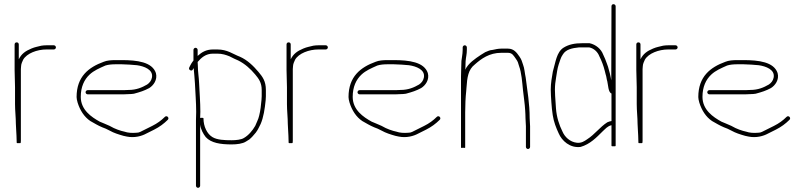

<svg xmlns="http://www.w3.org/2000/svg" viewBox="-20 -701 3855 920"><path d="M50 -488V-365C50 -338.8 52 -309.8 52 -283V-202C52 -170.4 56 -137.6 56 -108C56 -94.2 59 -62.1 59 -51C59 -43.2 60 -26.1 60 -18C60 -15.3 62.7 -14.3 68 -15C76 -14.3 80 -15.3 80 -18V-19H78C79.3 -20.3 80 -22 80 -24V-370C80 -374 80.3 -378.3 81 -383C81 -393.4 87 -407 91 -415C108.3 -445.2 157.2 -464 203 -464H238C243.3 -464 248 -468.7 248 -474C248 -479.3 243.3 -484 238 -484H203C194.3 -484 186 -483.3 178 -482C159.3 -476.9 149.1 -476.3 130.5 -468.5C101.7 -456.4 83.2 -443.5 70 -417V-488C70 -494.2 65.8 -498 60 -498C54.2 -498 50 -494.2 50 -488Z M400 -249H573C581 -249 589 -249.3 597 -250C605.7 -250 614 -250.7 622 -252C652.2 -260.2 671 -266.1 695 -279C715 -291.3 735.8 -318.6 727 -351C709.3 -404 637 -413 563 -413H535C512.1 -413 492.4 -411.4 477 -405C404.9 -378.8 347 -334.4 347 -236C347 -229.3 348.7 -220.3 352 -209C363.6 -171.9 383.9 -140.4 413 -121C432.2 -110.3 448.4 -100 470 -91C491.3 -84.6 517.4 -66.9 537 -61L555 -55L572 -50C578 -48.7 583.5 -47.5 588.5 -46.5C624.7 -39.3 659.2 -48.9 681 -61L719 -80C743.8 -92.4 765.5 -108.5 784 -127C793.3 -136.3 779.3 -150.3 770 -141C752.7 -123.7 733.4 -109.7 710 -98L652 -69C646.7 -66.3 640.7 -65 634 -65C613.6 -63.1 591.6 -64.5 577 -70L561 -74L543 -80C526.7 -86.1 524.1 -87.9 505 -98C485.8 -107 474.8 -110.5 458 -118C418.1 -140.1 367 -174.4 367 -237C367 -284.9 383.7 -319.8 409 -343.5C430.3 -363.5 456.3 -374 485 -387C498 -391.3 516 -393 535 -393H563C577.8 -393 625 -390.1 636.5 -388.5C670.4 -383.7 715.7 -367.7 708 -329C705.1 -314.3 696.2 -303.5 685 -296C660.6 -281.8 633.5 -270 596 -270C588 -269.3 580.3 -269 573 -269H400C394.7 -269 390 -264.3 390 -259C390 -253.7 394.7 -249 400 -249Z M907 -462V-411C907 -410.3 906.7 -410 906 -410C900 -402 895.3 -394.7 892 -388L887 -378C884.3 -372 885.8 -367.5 891.5 -364.5C900.6 -359.7 904.5 -368 908 -375C909.7 -351.1 912.9 -329 914 -302.5C915.9 -257.3 920 -210.9 920 -165C919.3 -151 919 -137.3 919 -124V189C919 194.3 923.7 199 929 199C934.3 199 939 194.3 939 189V-104C941.8 -81.4 953.7 -59.4 966 -44C991.4 -15.8 1036.7 -9 1090 -9C1115.1 -9 1142.9 -12.3 1159 -23L1175 -33C1187.9 -44 1193.1 -50.8 1206 -66C1218.9 -83.6 1219.6 -90.1 1229 -107C1242.7 -139 1248.7 -178.2 1253 -221C1253.7 -227.7 1254 -234 1254 -240V-270C1254 -312 1238.4 -332.9 1218 -357C1194.1 -385.3 1165.2 -413.4 1130 -429C1095.3 -442 1070 -464 1021 -464H1001C967.1 -464 945.9 -450.3 927 -433V-462C927 -467.3 922.3 -472 917 -472C911.7 -472 907 -467.3 907 -462ZM939 -136C939 -145.3 939.3 -155 940 -165C940 -211.3 936 -257.6 934 -303C932.8 -332.5 928 -357.2 928 -386C927.3 -392.7 927 -398.7 927 -404C944 -423.8 965.2 -444 1001 -444H1021C1045.3 -444 1063.1 -437.8 1080 -431L1102 -420C1110 -416 1116.7 -413 1122 -411C1153.7 -395.1 1180.2 -371.1 1202.5 -344.5C1219.6 -324.1 1234 -305.2 1234 -270V-240C1234 -228.4 1232.2 -214.7 1231 -204L1229 -185C1227.6 -171.3 1224.7 -160.1 1222 -147.5C1218 -128.6 1208.8 -113.5 1203 -98C1190.2 -75.5 1170.7 -52.4 1149 -40C1136.4 -31.6 1110.3 -29 1090 -29C1055.5 -29 1020.4 -30.5 998 -44C972.2 -59.5 955 -94.6 955 -134C955 -137.4 942 -136.7 939 -136Z M1353 -488V-365C1353 -338.8 1355 -309.8 1355 -283V-202C1355 -170.4 1359 -137.6 1359 -108C1359 -94.2 1362 -62.1 1362 -51C1362 -43.2 1363 -26.1 1363 -18C1363 -15.3 1365.7 -14.3 1371 -15C1379 -14.3 1383 -15.3 1383 -18V-19H1381C1382.3 -20.3 1383 -22 1383 -24V-370C1383 -374 1383.3 -378.3 1384 -383C1384 -393.4 1390 -407 1394 -415C1411.3 -445.2 1460.2 -464 1506 -464H1541C1546.3 -464 1551 -468.7 1551 -474C1551 -479.3 1546.3 -484 1541 -484H1506C1497.3 -484 1489 -483.3 1481 -482C1462.3 -476.9 1452.1 -476.3 1433.5 -468.5C1404.7 -456.4 1386.2 -443.5 1373 -417V-488C1373 -494.2 1368.8 -498 1363 -498C1357.2 -498 1353 -494.2 1353 -488Z M1703 -249H1876C1884 -249 1892 -249.3 1900 -250C1908.7 -250 1917 -250.7 1925 -252C1955.2 -260.2 1974 -266.1 1998 -279C2018 -291.3 2038.8 -318.6 2030 -351C2012.3 -404 1940 -413 1866 -413H1838C1815.1 -413 1795.4 -411.4 1780 -405C1707.9 -378.8 1650 -334.4 1650 -236C1650 -229.3 1651.7 -220.3 1655 -209C1666.6 -171.9 1686.9 -140.4 1716 -121C1735.2 -110.3 1751.4 -100 1773 -91C1794.3 -84.6 1820.4 -66.9 1840 -61L1858 -55L1875 -50C1881 -48.7 1886.5 -47.5 1891.5 -46.5C1927.7 -39.3 1962.2 -48.9 1984 -61L2022 -80C2046.8 -92.4 2068.5 -108.5 2087 -127C2096.3 -136.3 2082.3 -150.3 2073 -141C2055.7 -123.7 2036.4 -109.7 2013 -98L1955 -69C1949.7 -66.3 1943.7 -65 1937 -65C1916.6 -63.1 1894.6 -64.5 1880 -70L1864 -74L1846 -80C1829.7 -86.1 1827.1 -87.9 1808 -98C1788.8 -107 1777.8 -110.5 1761 -118C1721.1 -140.1 1670 -174.4 1670 -237C1670 -284.9 1686.7 -319.8 1712 -343.5C1733.3 -363.5 1759.3 -374 1788 -387C1801 -391.3 1819 -393 1838 -393H1866C1880.8 -393 1928 -390.1 1939.5 -388.5C1973.4 -383.7 2018.7 -367.7 2011 -329C2008.1 -314.3 1999.2 -303.5 1988 -296C1963.6 -281.8 1936.5 -270 1899 -270C1891 -269.3 1883.3 -269 1876 -269H1703C1697.7 -269 1693 -264.3 1693 -259C1693 -253.7 1697.7 -249 1703 -249Z M2197 -474V-463C2197 -450.5 2195.5 -440.4 2194 -430L2191 -409C2190.3 -400.3 2190 -389.3 2190 -376C2189.3 -361.3 2189 -347.3 2189 -334V6C2189 8 2192.3 8.3 2199 7C2205.7 8.3 2209 8 2209 6V-163C2209 -196.8 2210.7 -235.7 2214 -265C2214 -269 2214.3 -273.3 2215 -278C2218.6 -331.8 2223.6 -367.5 2255 -392C2286.1 -419.6 2324.7 -448 2382 -448H2414C2435.5 -448 2441.9 -432.8 2452 -419C2462.1 -405.1 2462.3 -400.7 2467 -385C2479.1 -352.8 2482.1 -307.5 2486 -269C2489.1 -237.9 2494.7 -205.3 2496.5 -172L2497.5 -154C2497.8 -148 2498 -141.7 2498 -135C2498 -123.1 2500 -107.5 2500 -96V3C2500 8.3 2504.7 13 2510 13C2515.3 13 2520 8.3 2520 3V-96C2520 -107.5 2518 -123.2 2518 -135C2518 -204.3 2507 -265.2 2499 -329C2494.2 -350.6 2493.5 -373.3 2486 -392C2480.7 -407.8 2479.3 -415.1 2469 -430C2456.2 -448.5 2442.6 -468 2414 -468H2382C2367.5 -468 2353 -464.7 2341 -462C2323.3 -460.5 2319.9 -456.4 2305 -451C2297.7 -447 2290.7 -442.7 2284 -438C2255.3 -418.9 2224.6 -398.2 2209 -367C2209 -369.7 2209.3 -372.3 2210 -375C2210 -388.3 2210.3 -399.2 2211 -407.5C2212.7 -429.3 2217 -440 2217 -463V-474C2217 -479.3 2212.3 -484 2207 -484C2201.7 -484 2197 -479.3 2197 -474Z M2910 -253V-121C2904 -120.3 2897.3 -118.3 2890 -115C2854.7 -92.5 2829.6 -56.7 2794 -34C2780 -24.2 2765.6 -14.6 2744 -17C2711.5 -20.6 2686.1 -44.5 2675 -71C2659.6 -101.8 2647.1 -139.1 2644 -182L2640 -242C2639.3 -252 2639 -262 2639 -272C2639 -291.2 2641.4 -311.5 2644.5 -329C2648.5 -351.6 2650.3 -371.8 2657 -392C2664.3 -411.3 2665.7 -423.9 2677 -440C2691.5 -464.2 2721.1 -470.6 2755 -474H2803C2826.9 -469.2 2844.3 -451.4 2852 -431C2863 -409.1 2871.5 -387 2878 -361L2882 -345C2886.2 -333.8 2886.1 -322.7 2890 -311C2894 -295.1 2894.3 -258.2 2910 -253ZM2919.5 -681C2913.8 -681 2910 -676.6 2910 -671L2909 -316C2907.7 -321.3 2906.7 -326.7 2906 -332L2902 -350C2898.3 -359.9 2897.2 -370.7 2893.5 -381L2888.5 -395C2882.6 -411.6 2877.5 -424.9 2870 -440C2860.3 -466 2835.5 -487.2 2805 -494H2771C2733.1 -494 2705.3 -487.9 2681 -473C2646.4 -451.7 2642.2 -402.1 2629 -358C2624.4 -332.6 2619 -301.6 2619 -272C2619 -262 2619.3 -251.8 2620 -241.5L2622 -210.5C2623.5 -187.8 2625.3 -170.5 2628.5 -149.5C2633.5 -116.4 2644.9 -88.2 2657 -62C2672.3 -26.3 2711.1 9.4 2762 3C2807.3 -9.9 2838.6 -42.6 2868 -72C2880.3 -82.9 2891.3 -97.3 2910 -101V-3C2910 -0.3 2913.3 0.7 2920 0C2926.7 0.7 2930 -0.3 2930 -3V-671C2930 -676.5 2925.2 -681 2919.5 -681Z M3029 -488V-365C3029 -338.8 3031 -309.8 3031 -283V-202C3031 -170.4 3035 -137.6 3035 -108C3035 -94.2 3038 -62.1 3038 -51C3038 -43.2 3039 -26.1 3039 -18C3039 -15.3 3041.7 -14.3 3047 -15C3055 -14.3 3059 -15.3 3059 -18V-19H3057C3058.3 -20.3 3059 -22 3059 -24V-370C3059 -374 3059.3 -378.3 3060 -383C3060 -393.4 3066 -407 3070 -415C3087.3 -445.2 3136.2 -464 3182 -464H3217C3222.3 -464 3227 -468.7 3227 -474C3227 -479.3 3222.3 -484 3217 -484H3182C3173.3 -484 3165 -483.3 3157 -482C3138.3 -476.9 3128.1 -476.3 3109.5 -468.5C3080.7 -456.4 3062.2 -443.5 3049 -417V-488C3049 -494.2 3044.8 -498 3039 -498C3033.2 -498 3029 -494.2 3029 -488Z M3379 -249H3552C3560 -249 3568 -249.3 3576 -250C3584.7 -250 3593 -250.7 3601 -252C3631.2 -260.2 3650 -266.1 3674 -279C3694 -291.3 3714.8 -318.6 3706 -351C3688.3 -404 3616 -413 3542 -413H3514C3491.1 -413 3471.4 -411.4 3456 -405C3383.9 -378.8 3326 -334.4 3326 -236C3326 -229.3 3327.7 -220.3 3331 -209C3342.6 -171.9 3362.9 -140.4 3392 -121C3411.2 -110.3 3427.4 -100 3449 -91C3470.3 -84.6 3496.4 -66.9 3516 -61L3534 -55L3551 -50C3557 -48.7 3562.5 -47.5 3567.5 -46.5C3603.7 -39.3 3638.2 -48.9 3660 -61L3698 -80C3722.8 -92.4 3744.5 -108.5 3763 -127C3772.3 -136.3 3758.3 -150.3 3749 -141C3731.7 -123.7 3712.4 -109.7 3689 -98L3631 -69C3625.7 -66.3 3619.7 -65 3613 -65C3592.6 -63.1 3570.6 -64.5 3556 -70L3540 -74L3522 -80C3505.7 -86.1 3503.1 -87.9 3484 -98C3464.8 -107 3453.8 -110.5 3437 -118C3397.1 -140.1 3346 -174.4 3346 -237C3346 -284.9 3362.7 -319.8 3388 -343.5C3409.3 -363.5 3435.3 -374 3464 -387C3477 -391.3 3495 -393 3514 -393H3542C3556.8 -393 3604 -390.1 3615.5 -388.5C3649.4 -383.7 3694.7 -367.7 3687 -329C3684.1 -314.3 3675.2 -303.5 3664 -296C3639.6 -281.8 3612.5 -270 3575 -270C3567 -269.3 3559.3 -269 3552 -269H3379C3373.7 -269 3369 -264.3 3369 -259C3369 -253.7 3373.7 -249 3379 -249Z"/></svg>

Font: HoneyBee
Style: UltLit
Weight: 100
Foundry: Cannot Into Space Fonts
Version: Version 0.89